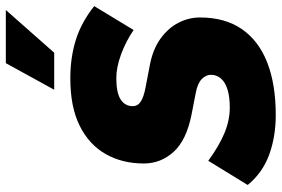

<svg xmlns="http://www.w3.org/2000/svg" viewBox="-170 -764 944 643"><g transform="rotate(-90 301.5 -442.0)"><path d="M238 10Q166 10 105.5 -12Q45 -34 4 -84L85 -216Q136 -179 178.5 -161.5Q221 -144 263 -144Q299 -144 323.5 -151.5Q348 -159 360.5 -173.5Q373 -188 373 -207Q373 -224 358.5 -238Q344 -252 312 -258L240 -272Q154 -289 115 -332Q76 -375 76 -432Q76 -504 107.5 -559.5Q139 -615 202 -646.5Q265 -678 361 -678Q431 -678 490 -659.5Q549 -641 603 -598L523 -466Q485 -492 441.5 -508Q398 -524 362 -524Q313 -524 290.5 -509.5Q268 -495 268 -469Q268 -452 283.5 -442Q299 -432 331 -426L404 -412Q458 -402 494 -376Q530 -350 547.5 -315.5Q565 -281 565 -244Q565 -160 526 -103.5Q487 -47 414 -18.5Q341 10 238 10ZM323 -732 412 -894H590L447 -732Z"/></g></svg>

Font: Gantari Black
Style: Italic
Weight: 900
Italic angle: -10°
Version: Version 1.000